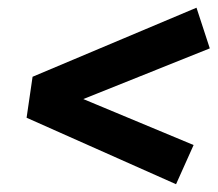

<svg xmlns="http://www.w3.org/2000/svg" viewBox="-20 -603 557 491"><path d="M430.2 -131.9 48 -301.9 63.3 -406.7 482.5 -583.3 516.5 -479.3 158.5 -335.8 161.3 -362.9 475.1 -232.1Z"/></svg>

Font: Bitter Thin
Style: Italic
Weight: 100
Italic angle: -9°
Designer: Sol Matas, and Bitter project Authors
Foundry: Sol Matas
Version: Version 2.002